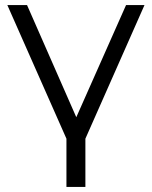

<svg xmlns="http://www.w3.org/2000/svg" viewBox="-20 -546 601 760"><path d="M243 194H318V3L552 -526H479L282 -82L87 -526H9L243 3Z"/></svg>

Font: Montserrat-Alt1
Style: Regular
Weight: 400
Designer: Differentunic
Foundry: Differentunic
Version: Version 7.222